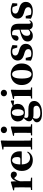

<svg xmlns="http://www.w3.org/2000/svg" viewBox="1943 -2809 1125 5051"><g transform="rotate(-90 2505.5 -283.5)"><path d="M254.9 -551.8 263.2 -409.2Q285.6 -485.4 330.8 -524.2Q376 -563 420.9 -563Q456.1 -563 483.4 -545.9Q510.7 -528.8 518.1 -483.9Q515.1 -451.2 498.3 -427Q481.4 -402.8 443.8 -402.8Q415.5 -402.8 395.5 -419.4Q375.5 -436 355 -462.9L346.2 -475.1Q315.9 -447.3 296.6 -411.9Q277.3 -376.5 263.2 -320.8V-237.8Q263.2 -210.4 263.4 -175.5Q263.7 -140.6 264.2 -105Q264.6 -69.3 265.1 -40L356.9 -30.8V0H32.2V-30.8L100.1 -38.1Q100.6 -66.9 101.1 -102.8Q101.6 -138.7 101.8 -174.3Q102.1 -210 102.1 -237.8V-320.8Q102.1 -369.6 101.3 -400.4Q100.6 -431.2 99.1 -466.8L23.9 -475.1V-499L241.2 -562Z M705.1 -311 840.8 -310.1Q876.5 -310.1 888.2 -329.3Q899.9 -348.6 899.9 -395Q899.9 -460.4 874.3 -494.1Q848.6 -527.8 809.1 -527.8Q767.6 -527.8 737.8 -477.5Q708 -427.2 705.1 -311ZM1024.9 -129.9 1043.9 -118.2Q1013.2 -53.7 955.3 -18.3Q897.5 17.1 820.8 17.1Q738.3 17.1 673.6 -17.1Q608.9 -51.3 571.5 -116.5Q534.2 -181.6 534.2 -274.9Q534.2 -345.7 558.3 -399.4Q582.5 -453.1 623.5 -489.5Q664.6 -525.9 715.6 -544.4Q766.6 -563 819.8 -563Q895 -563 946.5 -532.5Q998 -502 1024.4 -450.2Q1050.8 -398.4 1050.8 -335Q1050.8 -316.4 1049.8 -302.2Q1048.8 -288.1 1044.9 -273.9H705.1Q707.5 -195.8 731.2 -147.5Q754.9 -99.1 793.5 -76.7Q832 -54.2 878.9 -54.2Q931.6 -54.2 966.1 -75Q1000.5 -95.7 1024.9 -129.9Z M1334 -37.1 1401.9 -30.8V0H1099.1V-30.8L1168 -37.1Q1168.5 -85.9 1169.2 -137.9Q1169.9 -189.9 1169.9 -237.8V-750L1096.7 -756.8V-783.2L1320.8 -826.2L1335 -816.9L1331.1 -655.8V-237.8Q1331.1 -189.5 1331.8 -137.7Q1332.5 -85.9 1334 -37.1Z M1614.3 -662.1Q1579.1 -662.1 1553.7 -684.8Q1528.3 -707.5 1528.3 -743.2Q1528.3 -778.8 1553.7 -802Q1579.1 -825.2 1614.3 -825.2Q1649.9 -825.2 1675.5 -802Q1701.2 -778.8 1701.2 -743.2Q1701.2 -707.5 1675.5 -684.8Q1649.9 -662.1 1614.3 -662.1ZM1700.2 -37.1 1761.2 -30.8V0H1469.2V-30.8L1535.2 -37.1Q1535.6 -66.4 1536.1 -102.5Q1536.6 -138.7 1536.9 -174.3Q1537.1 -210 1537.1 -237.8V-317.9Q1537.1 -366.2 1536.4 -398.9Q1535.6 -431.6 1534.2 -470.2L1459 -478V-502L1688 -562L1702.1 -551.8L1698.2 -392.1V-237.8Q1698.2 -210 1698.5 -174.1Q1698.7 -138.2 1699.2 -102.1Q1699.7 -65.9 1700.2 -37.1Z M2067.9 -221.2Q2110.8 -221.2 2134 -263.2Q2157.2 -305.2 2157.2 -377.9Q2157.2 -451.7 2133.8 -492.4Q2110.4 -533.2 2068.8 -533.2Q2026.9 -533.2 2003.9 -491.9Q1981 -450.7 1981 -377.9Q1981 -305.2 2002.7 -263.2Q2024.4 -221.2 2067.9 -221.2ZM2162.1 35.2H2051.3Q2006.8 35.2 1981.4 33Q1956.1 30.8 1932.1 23.9Q1919.4 40.5 1913.3 58.3Q1907.2 76.2 1907.2 101.1Q1907.2 155.8 1946 185.3Q1984.9 214.8 2053.2 214.8Q2151.9 214.8 2200.4 187.3Q2249 159.7 2249 116.2Q2249 84 2229.5 59.6Q2210 35.2 2162.1 35.2ZM2386.2 -551.8V-474.1L2265.1 -486.8Q2298.8 -442.9 2298.8 -377.9Q2298.8 -325.7 2273.7 -283Q2248.5 -240.2 2197.3 -215.1Q2146 -189.9 2067.9 -189.9Q2032.2 -189.9 2001.5 -195.8Q1970.7 -201.7 1945.8 -211.9Q1938 -198.7 1933.6 -185.1Q1929.2 -171.4 1929.2 -154.8Q1929.2 -127.4 1947.5 -113.3Q1965.8 -99.1 2007.8 -99.1H2155.3Q2235.4 -99.1 2283.7 -79.8Q2332 -60.5 2353.5 -26.4Q2375 7.8 2375 53.2Q2375 108.9 2338.6 155.8Q2302.2 202.6 2230.7 230.7Q2159.2 258.8 2054.2 258.8Q1962.9 258.8 1910.4 240Q1857.9 221.2 1835.4 190.4Q1813 159.7 1813 123Q1813 89.8 1837.9 61.8Q1862.8 33.7 1913.1 14.2Q1879.9 -1 1859.9 -22.7Q1839.8 -44.4 1839.8 -82Q1839.8 -119.6 1860.4 -150.9Q1880.9 -182.1 1926.3 -222.2Q1880.4 -246.6 1858.2 -287.6Q1835.9 -328.6 1835.9 -377.9Q1835.9 -458 1893.3 -510.5Q1950.7 -563 2068.8 -563Q2127 -563 2169.2 -549.6Q2211.4 -536.1 2240.2 -512.2L2368.2 -563Z M2583 -662.1Q2547.9 -662.1 2522.5 -684.8Q2497.1 -707.5 2497.1 -743.2Q2497.1 -778.8 2522.5 -802Q2547.9 -825.2 2583 -825.2Q2618.7 -825.2 2644.3 -802Q2669.9 -778.8 2669.9 -743.2Q2669.9 -707.5 2644.3 -684.8Q2618.7 -662.1 2583 -662.1ZM2668.9 -37.1 2730 -30.8V0H2438V-30.8L2503.9 -37.1Q2504.4 -66.4 2504.9 -102.5Q2505.4 -138.7 2505.6 -174.3Q2505.9 -210 2505.9 -237.8V-317.9Q2505.9 -366.2 2505.1 -398.9Q2504.4 -431.6 2502.9 -470.2L2427.7 -478V-502L2656.7 -562L2670.9 -551.8L2667 -392.1V-237.8Q2667 -210 2667.2 -174.1Q2667.5 -138.2 2668 -102.1Q2668.5 -65.9 2668.9 -37.1Z M3076.7 17.1Q2991.2 17.1 2927.7 -19.5Q2864.3 -56.2 2829.1 -122.1Q2793.9 -188 2793.9 -275.9Q2793.9 -364.3 2831.8 -428.7Q2869.6 -493.2 2933.8 -528.1Q2998 -563 3076.7 -563Q3155.8 -563 3220.2 -528.6Q3284.7 -494.1 3322.8 -429.9Q3360.8 -365.7 3360.8 -275.9Q3360.8 -186.5 3325.2 -120.6Q3289.6 -54.7 3225.6 -18.8Q3161.6 17.1 3076.7 17.1ZM3076.7 -18.1Q3130.9 -18.1 3159.4 -80.8Q3188 -143.6 3188 -273.9Q3188 -405.3 3159.4 -466.6Q3130.9 -527.8 3076.7 -527.8Q3022.9 -527.8 2993.9 -466.6Q2964.8 -405.3 2964.8 -273.9Q2964.8 -143.6 2993.9 -80.8Q3022.9 -18.1 3076.7 -18.1Z M3668 -353 3727.1 -335.9Q3805.7 -313 3841.8 -270.8Q3877.9 -228.5 3877.9 -167Q3877.9 -80.1 3812.5 -31.5Q3747.1 17.1 3633.8 17.1Q3575.7 17.1 3528.1 4.4Q3480.5 -8.3 3436 -33.2L3443.8 -168.9H3507.8L3539.1 -37.1Q3557.6 -29.3 3577.4 -25.6Q3597.2 -22 3621.1 -22Q3678.2 -22 3708.5 -42.5Q3738.8 -63 3738.8 -104Q3738.8 -135.7 3719.5 -158.9Q3700.2 -182.1 3640.1 -201.2L3582 -217.8Q3514.6 -238.8 3476.8 -278.6Q3439 -318.4 3439 -381.8Q3439 -460.9 3498.3 -512Q3557.6 -563 3668 -563Q3718.3 -563 3759.5 -551.3Q3800.8 -539.6 3845.2 -518.1L3836.9 -392.1H3780.8L3743.2 -509.8Q3727.1 -517.6 3710.2 -521.2Q3693.4 -524.9 3670.9 -524.9Q3625.5 -524.9 3597.7 -503.2Q3569.8 -481.4 3569.8 -443.8Q3569.8 -416 3589.6 -393.6Q3609.4 -371.1 3668 -353Z M4250.5 -97.2V-305.2Q4232.9 -300.3 4218.8 -296.1Q4204.6 -292 4195.3 -288.1Q4143.1 -266.1 4115.7 -230Q4088.4 -193.8 4088.4 -139.2Q4088.4 -94.2 4108.2 -72.5Q4127.9 -50.8 4163.6 -50.8Q4183.6 -50.8 4203.1 -61.5Q4222.7 -72.3 4250.5 -97.2ZM4036.6 -503.9 4052.2 -509.8ZM4482.4 -75.2 4499.5 -61Q4480.5 -19.5 4450.4 -1.2Q4420.4 17.1 4372.6 17.1Q4322.8 17.1 4294.2 -6.1Q4265.6 -29.3 4254.4 -69.8Q4229 -42 4205.6 -22.5Q4182.1 -2.9 4153.8 7.1Q4125.5 17.1 4085.4 17.1Q4021 17.1 3980.2 -19.5Q3939.5 -56.2 3939.5 -119.1Q3939.5 -164.6 3959.2 -197.8Q3979 -231 4025.4 -256.8Q4071.8 -282.7 4152.3 -306.2Q4173.3 -312 4198.7 -318.6Q4224.1 -325.2 4250.5 -332V-393.1Q4250.5 -471.2 4229 -499.5Q4207.5 -527.8 4150.4 -527.8Q4128.4 -527.8 4108.4 -523.9L4101.6 -453.1Q4099.1 -401.9 4076.9 -379.9Q4054.7 -357.9 4026.4 -357.9Q3969.7 -357.9 3957.5 -409.2Q3963.4 -479.5 4027.3 -521.2Q4091.3 -563 4207.5 -563Q4314 -563 4360.1 -514.4Q4406.2 -465.8 4406.2 -356.9V-87.9Q4406.2 -59.6 4414.8 -48.3Q4423.3 -37.1 4437.5 -37.1Q4448.7 -37.1 4458.5 -44.9Q4468.3 -52.7 4482.4 -75.2Z M4771.5 -353 4830.6 -335.9Q4909.2 -313 4945.3 -270.8Q4981.4 -228.5 4981.4 -167Q4981.4 -80.1 4916 -31.5Q4850.6 17.1 4737.3 17.1Q4679.2 17.1 4631.6 4.4Q4584 -8.3 4539.6 -33.2L4547.4 -168.9H4611.3L4642.6 -37.1Q4661.1 -29.3 4680.9 -25.6Q4700.7 -22 4724.6 -22Q4781.7 -22 4812 -42.5Q4842.3 -63 4842.3 -104Q4842.3 -135.7 4823 -158.9Q4803.7 -182.1 4743.7 -201.2L4685.5 -217.8Q4618.2 -238.8 4580.3 -278.6Q4542.5 -318.4 4542.5 -381.8Q4542.5 -460.9 4601.8 -512Q4661.1 -563 4771.5 -563Q4821.8 -563 4863 -551.3Q4904.3 -539.6 4948.7 -518.1L4940.4 -392.1H4884.3L4846.7 -509.8Q4830.6 -517.6 4813.7 -521.2Q4796.9 -524.9 4774.4 -524.9Q4729 -524.9 4701.2 -503.2Q4673.3 -481.4 4673.3 -443.8Q4673.3 -416 4693.1 -393.6Q4712.9 -371.1 4771.5 -353Z"/></g></svg>

Font: Source Han Serif JP Heavy
Style: Regular
Weight: 900
Designer: Ryoko NISHIZUKA  (kana & ideographs); Frank Grießhammer (Latin, Greek & Cyrillic); Wenlong ZHANG  (bopomofo); Sandoll Co
Foundry: Adobe Systems Incorporated
Version: Version 1.001;PS 1.001;hotconv 16.6.54;makeotf.lib2.5.65590